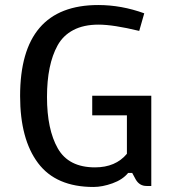

<svg xmlns="http://www.w3.org/2000/svg" viewBox="-20 -732 682 764"><path d="M352 12Q203 12 131.5 -83Q60 -178 60 -350Q60 -712 371 -712Q463 -712 554 -679L534 -609Q431 -634 372 -634Q313 -634 272 -612.5Q231 -591 209 -551Q167 -475 167 -346Q167 -217 210 -141.5Q253 -66 358 -66Q440 -66 485 -120V-273H347V-351H582V8H563Q535 8 520 -18L506 -44H490Q468 -17 427.5 -2.5Q387 12 352 12Z"/></svg>

Font: Voces
Style: Regular
Weight: 400
Designer: Ana Paula Megda, Pablo Ugerman
Foundry: Ana Paula Megda, Pablo Ugerman
Version: Version 1.003